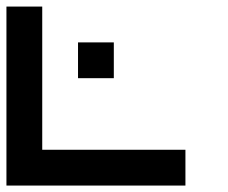

<svg xmlns="http://www.w3.org/2000/svg" viewBox="-20 -576 707 596"><path d="M0 0V-555.6H111.1V-111.1H555.6V0ZM333.3 -333.3H222.2V-444.4H333.3Z"/></svg>

Font: Pixeloid Mono
Style: Regular
Weight: 400
Monospace: yes
Designer: GGBotNet
Foundry: GGBotNet
Version: 0.5